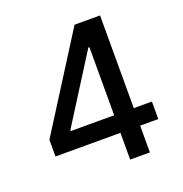

<svg xmlns="http://www.w3.org/2000/svg" viewBox="-130 -843 914 958"><g transform="rotate(-20 327.0 -363.5)"><path d="M54.7 -142V-230.8L369 -727.3H504.3V-235.1H600.5V-142H504.3V0H399.5V-142ZM400.2 -235.1V-596.6H394.5L169.7 -240.8V-235.1Z"/></g></svg>

Font: Inter UI Medium
Style: Regular
Weight: 500
Designer: Rasmus Andersson
Foundry: rsms
Version: 3.2;8d6f07862